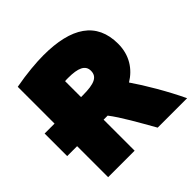

<svg xmlns="http://www.w3.org/2000/svg" viewBox="-211 -904 1107 1107"><g transform="rotate(-45 342.5 -350.5)"><path d="M61 -223V30H277V-223H310C356 -164 412 -63 465 30H705C655 -76 584 -196 532 -271C600 -312 646 -380 646 -473C646 -650 521 -731 294 -731C238 -731 152 -724 61 -707V-407H-20V-223ZM277 -407V-537C285 -538 294 -538 303 -538C383 -538 425 -520 425 -474C425 -425 386 -407 291 -407Z"/></g></svg>

Font: Repo ExtraBlack
Style: Regular
Weight: 400
Designer: Stefan Peev
Foundry: Context Ltd
Version: Version 001.502